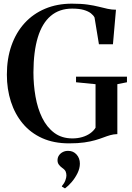

<svg xmlns="http://www.w3.org/2000/svg" viewBox="-20 -772 720 1048"><path d="M357 10.5Q273.5 10.5 210.2 -18Q147 -46.5 104.2 -97.8Q61.5 -149 39.5 -217.2Q17.5 -285.5 17.5 -364.5Q17.5 -452 42.5 -523.2Q67.5 -594.5 114.2 -645.8Q161 -697 226.5 -724.5Q292 -752 372.5 -752Q423 -752 458.2 -747Q493.5 -742 519.8 -735.2Q546 -728.5 567.8 -723.8Q589.5 -719 613 -719L596.5 -530.5H520L496 -676.5Q490 -688.5 476 -699.5Q462 -710.5 437.2 -717.8Q412.5 -725 374 -725Q304 -725 257 -685.2Q210 -645.5 186.5 -568.2Q163 -491 162.5 -377Q162.5 -309.5 173.8 -245Q185 -180.5 210.2 -129Q235.5 -77.5 276.2 -47Q317 -16.5 375.5 -16.5Q404 -16.5 428.8 -23.8Q453.5 -31 472.2 -44.2Q491 -57.5 501.5 -75V-312.5L395 -323V-353.5H673V-323L620.5 -312.5V-40Q599.5 -39.5 581.5 -34.2Q563.5 -29 544 -21.5Q524.5 -14 499.5 -6.8Q474.5 0.5 440 5.5Q405.5 10.5 357 10.5ZM416 121Q416 147 402.8 173.8Q389.5 200.5 370.8 222.2Q352 244 335 256H334L318 246.5V243.5Q331 228.5 336.8 212.5Q342.5 196.5 342.5 186.5Q342.5 174.5 338.5 164.5Q334.5 154.5 318.5 143.5Q308 136 301 126.2Q294 116.5 294 103Q294 87.5 302 76Q310 64.5 322.8 58Q335.5 51.5 350 51.5H353Q380 51.5 398 71.5Q416 91.5 416 121Z"/></svg>

Font: Merriweather 144pt SemiBold
Style: Regular
Weight: 600
Version: Version 2.100